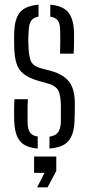

<svg xmlns="http://www.w3.org/2000/svg" viewBox="-20 -626 377 817"><path d="M190.5 6V-44.5Q215.5 -48 226.5 -62.2Q237.5 -76.5 239 -106.5Q239.5 -147.5 239 -182.5Q237.5 -222.5 228.2 -240.8Q219 -259 189 -269L138.5 -283.5Q101.5 -295 80.5 -311.5Q59.5 -328 50.5 -355.2Q41.5 -382.5 40.5 -426.5Q40 -447 40 -459.8Q40 -472.5 40.5 -488Q42 -545.5 65 -573.5Q88 -601.5 144 -606V-555.5Q122 -551.5 112.5 -537.5Q103 -523.5 102 -494Q101 -483 100.5 -466.5Q100 -450 101 -433.5Q102 -394 109.8 -370.2Q117.5 -346.5 151 -336.5L199.5 -323.5Q250.5 -309 274.5 -277.8Q298.5 -246.5 298.5 -183.5Q298.5 -162 298.2 -147Q298 -132 297 -110.5Q295 -54 271.5 -26.2Q248 1.5 190.5 6ZM235.5 -397.5Q236.5 -423.5 236.5 -450.2Q236.5 -477 236 -495Q236 -523.5 226.8 -537.5Q217.5 -551.5 194 -555V-606Q247.5 -601.5 270.5 -573.5Q293.5 -545.5 295 -487.5Q295 -476 295 -447.2Q295 -418.5 293 -397.5ZM40.5 -111.5Q40 -135.5 40 -156.8Q40 -178 41.5 -204H98.5Q97 -173.5 97.2 -149Q97.5 -124.5 97.5 -106Q97.5 -77 107.2 -62.8Q117 -48.5 140.5 -45V6Q86 1.5 64.2 -26.5Q42.5 -54.5 40.5 -111.5ZM138 171 169.5 109.5H125V40H219.5V101.5L182.5 171Z"/></svg>

Font: Big Shoulders Stencil Text Light
Style: Regular
Weight: 300
Designer: Patric King
Foundry: XO Type Co
Version: Version 1.000